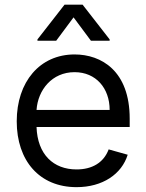

<svg xmlns="http://www.w3.org/2000/svg" viewBox="-20 -784 622 816"><path d="M305.4 11.4C416.2 11.4 497.2 -44 522.7 -126.4L441.8 -149.1C420.5 -92.3 371.1 -63.9 305.4 -63.9C207 -63.9 139.2 -127.5 135.3 -244.3H531.2V-279.8C531.2 -483 410.5 -552.6 296.9 -552.6C149.1 -552.6 51.1 -436.1 51.1 -268.5C51.1 -100.9 147.7 11.4 305.4 11.4ZM135.3 -316.8C141 -401.6 201 -477.3 296.9 -477.3C387.8 -477.3 446 -409.1 446 -316.8ZM218.8 -610.8 292.6 -710.2 366.5 -610.8H446V-616.5L331 -764.2H254.3L139.2 -616.5V-610.8Z"/></svg>

Font: Karasuma Gothic
Style: Regular
Weight: 400
Designer: Rasmus Andersson, Ryoko Nishizuka
Foundry: Genbu
Version: Version 1.00